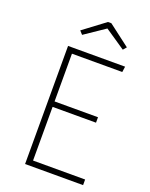

<svg xmlns="http://www.w3.org/2000/svg" viewBox="-172 -1038 880 1126"><g transform="rotate(20 268.0 -474.5)"><path d="M184 -826 311 -912 438 -826 456 -847 322 -949H301L165 -847ZM485 -737H129V0H491V-35H166V-370H437V-404H166V-702H480Z"/></g></svg>

Font: Glow Sans SC Normal ExtraLight
Style: Regular
Weight: 200
Designer: Ryoko NISHIZUKA (kana, bopomofo & ideographs); Paul D. Hunt (Latin, Greek & Cyrillic); Sandoll Communications, Soo-young
Version: Version 0.93